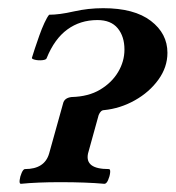

<svg xmlns="http://www.w3.org/2000/svg" viewBox="-20 -445 429 469"><path d="M31 4Q27 4 28 -5Q29 -14 33 -23Q37 -32 41 -32Q89 -32 100 -70L134 -192Q137 -206 155 -208Q196 -209 224.5 -226Q253 -243 268.5 -269Q284 -295 284 -324Q284 -356 267.5 -376Q251 -396 218 -396Q176 -396 144.5 -373Q113 -350 94 -303Q93 -299 83.5 -298Q74 -297 65.5 -299Q57 -301 58 -304Q60 -311 65 -326Q70 -341 76 -358Q82 -375 88.5 -389Q95 -403 100 -409Q125 -409 160 -417Q195 -425 232 -425Q308 -425 348.5 -394Q389 -363 389 -316Q389 -281 367 -250.5Q345 -220 309.5 -200Q274 -180 234 -176Q226 -176 221 -164L195 -70Q191 -51 203.5 -41.5Q216 -32 246 -32Q250 -32 249 -23Q248 -14 244 -5Q240 4 235 4Q213 2 186 1Q159 0 127 0Q99 0 75 1Q51 2 31 4Z"/></svg>

Font: Junicode VF
Style: Italic
Weight: 400
Italic angle: -11°
Designer: Peter S. Baker
Version: Version 2.209